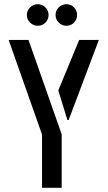

<svg xmlns="http://www.w3.org/2000/svg" viewBox="-20 -889 509 909"><path d="M294 -767Q273 -767 258 -782Q243 -797 243 -818Q243 -839 258 -854Q273 -869 294 -869Q316 -869 330.5 -854Q345 -839 345 -818Q345 -797 330.5 -782Q316 -767 294 -767ZM159 -767Q138 -767 122.5 -782Q107 -797 107 -818Q107 -839 122.5 -854Q138 -869 159 -869Q180 -869 195 -854Q210 -839 210 -818Q210 -797 195 -782Q180 -767 159 -767ZM179 0V-252L21 -700H115L272 -253V0ZM299 -321 256 -461 355 -700H448L305 -321Z"/></svg>

Font: Stick No Bills Medium
Style: Regular
Weight: 500
Version: Version 2.000